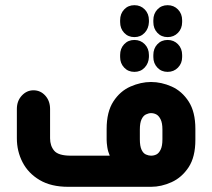

<svg xmlns="http://www.w3.org/2000/svg" viewBox="-20 -720 816 740"><path d="M443 -642Q443 -667 458.5 -683.5Q474 -700 498 -700Q522 -700 538 -683.5Q554 -667 554 -642V-635Q553 -610 537.5 -593.5Q522 -577 498 -577Q474 -577 458.5 -593.5Q443 -610 443 -635ZM571 -642Q571 -667 586.5 -683.5Q602 -700 626 -700Q650 -700 666 -683.5Q682 -667 682 -642V-635Q682 -610 666 -593.5Q650 -577 626 -577Q602 -577 586.5 -593.5Q571 -610 571 -635ZM498 -443Q474 -443 458.5 -459.5Q443 -476 443 -500V-508Q443 -533 458.5 -549.5Q474 -566 498 -566Q522 -566 538 -549.5Q554 -533 554 -508V-500Q553 -476 537.5 -459.5Q522 -443 498 -443ZM626 -443Q602 -443 586.5 -459.5Q571 -476 571 -500V-508Q571 -533 586.5 -549.5Q602 -566 626 -566Q650 -566 666 -549.5Q682 -533 682 -508V-500Q682 -476 666 -459.5Q650 -443 626 -443ZM562 0H243Q177 0 133 -26Q89 -52 67 -94.5Q45 -137 45 -187V-300Q45 -331 64 -351.5Q83 -372 109 -372Q136 -372 154.5 -351.5Q173 -331 173 -300V-187Q173 -158 189 -139Q205 -120 253 -120H403Q396 -136 393.5 -153Q391 -170 391 -181V-223Q391 -289 417 -329Q443 -369 483 -386.5Q523 -404 562 -404Q602 -404 641.5 -386.5Q681 -369 707 -329Q733 -289 733 -223V-181Q733 -115 707 -75.5Q681 -36 641.5 -18Q602 0 562 0ZM562 -120Q573 -120 582.5 -124.5Q592 -129 599 -143Q606 -157 606 -183V-221Q606 -246 599 -260Q592 -274 582.5 -279Q573 -284 562 -284Q553 -284 542.5 -279Q532 -274 525.5 -260Q519 -246 519 -221V-183Q519 -157 525.5 -143Q532 -129 542.5 -124.5Q553 -120 562 -120Z"/></svg>

Font: Beiruti ExtraBold
Style: Regular
Weight: 800
Designer: Arlette Boutros
Foundry: Boutros
Version: Version 1.41